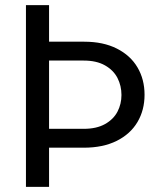

<svg xmlns="http://www.w3.org/2000/svg" viewBox="-20 -731 631 751"><path d="M171.9 -153.3V0H81.5V-710.9H171.9V-567.9H309.6Q383.8 -567.9 437 -541Q490.2 -514.2 517.8 -467.3Q545.4 -420.4 545.4 -360.4Q545.4 -300.3 517.6 -253.4Q489.7 -206.5 436.3 -179.9Q382.8 -153.3 307.6 -153.3ZM171.9 -494.1V-227.1H307.6Q357.4 -227.1 390.6 -245.6Q423.8 -264.2 439.5 -294.2Q455.1 -324.2 455.1 -359.4Q455.1 -395.5 439.5 -426Q423.8 -456.5 390.6 -475.3Q357.4 -494.1 307.6 -494.1Z"/></svg>

Font: Mardoto
Style: Regular
Weight: 400
Designer: Christian Robertson, Vahan Hovhannisyan
Foundry: Google
Version: Version 1.000